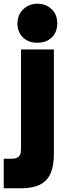

<svg xmlns="http://www.w3.org/2000/svg" viewBox="-72 -793 369 1033"><path d="M-52 220V61H-11Q16 61 27 51Q38 41 39.5 28Q41 15 41 7V-527H218V35Q218 97 201 138Q184 179 145 199.5Q106 220 40 220ZM129 -563Q81 -563 51.5 -591.5Q22 -620 22 -666Q22 -713 53 -743Q84 -773 130 -773Q174 -773 205 -744.5Q236 -716 236 -667Q236 -620 206.5 -591.5Q177 -563 129 -563Z"/></svg>

Font: Onest Black
Style: Regular
Weight: 900
Designer: Dmitri Voloshin, Andrey Kudryavtsev
Foundry: Dmitri Voloshin, Andrey Kudryavtsev
Version: Version 1.000;gftools[0.9.33]